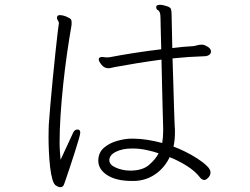

<svg xmlns="http://www.w3.org/2000/svg" viewBox="-20 -766 1040 799"><path d="M528 -13H541Q589 -15 627 -41.5Q665 -68 686 -112Q722 -98 757 -76Q792 -54 811 -29Q820 -17 831 -17Q837 -17 846.5 -26.5Q856 -36 856 -49Q856 -61 840.5 -76Q825 -91 801 -106.5Q777 -122 750.5 -135Q724 -148 702 -156Q708 -183 708 -214Q708 -221 708 -227.5Q708 -234 707 -240Q706 -263 704.5 -308.5Q703 -354 701.5 -411Q700 -468 698 -523Q765 -530 831 -532Q842 -532 850 -537.5Q858 -543 858 -551Q858 -555 857 -557Q855 -565 843.5 -572Q832 -579 823 -580H818Q809 -580 800.5 -577.5Q792 -575 784 -574Q764 -573 742 -571Q720 -569 697 -566Q696 -622 695 -661Q694 -700 694 -707Q694 -722 691 -729Q688 -736 675 -740Q669 -742 661 -744Q653 -746 646 -746Q630 -746 630 -737Q630 -727 637 -724Q644 -721 647 -706Q648 -702 648.5 -661Q649 -620 651 -561Q592 -554 535 -545Q478 -536 437 -528Q432 -527 425 -527Q418 -527 413.5 -528Q409 -529 404 -529Q402 -529 400 -528.5Q398 -528 396 -527Q391 -525 391 -518Q391 -511 402.5 -496.5Q414 -482 431 -482Q438 -482 444.5 -484Q451 -486 458 -487Q501 -495 550.5 -503Q600 -511 652 -518Q653 -464 654.5 -407.5Q656 -351 657 -305Q658 -259 659 -235V-220Q659 -208 658 -195.5Q657 -183 655 -171Q625 -179 594 -184Q563 -189 534 -189H527Q501 -189 468.5 -180Q436 -171 413 -151.5Q390 -132 389 -99V-98Q389 -61 426.5 -37Q464 -13 528 -13ZM225 -670V-669Q224 -665 220 -631Q216 -597 210.5 -545.5Q205 -494 199.5 -437Q194 -380 189.5 -329Q185 -278 183 -246Q183 -245 182.5 -230.5Q182 -216 182 -195Q182 -168 183.5 -135Q185 -102 188.5 -71Q192 -40 198.5 -18Q205 4 216 8Q224 13 231 13Q244 13 248 -3Q249 -6 256 -26Q263 -46 272.5 -75Q282 -104 291.5 -133.5Q301 -163 307.5 -185.5Q314 -208 314 -214Q314 -227 303 -227Q290 -227 284 -213Q274 -191 259 -159Q244 -127 232 -101Q231 -115 229.5 -133.5Q228 -152 228 -174Q228 -224 232 -286Q236 -348 243 -414.5Q250 -481 259 -543.5Q268 -606 277 -657Q278 -662 278 -665.5Q278 -669 278 -672Q278 -681 276 -684Q274 -689 258 -696Q242 -703 229 -703Q220 -703 218 -697Q218 -696 217.5 -695Q217 -694 217 -693Q217 -686 221 -680.5Q225 -675 225 -670ZM529 -148H533Q561 -148 591 -141.5Q621 -135 640 -128Q628 -104 600.5 -80Q573 -56 522 -56Q491 -56 463 -68Q435 -80 435 -99Q435 -121 462.5 -134.5Q490 -148 529 -148Z"/></svg>

Font: Klee One
Style: Regular
Weight: 400
Designer: Fontworks Inc.
Foundry: Fontworks Inc.
Version: Version 1.100